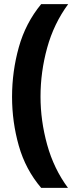

<svg xmlns="http://www.w3.org/2000/svg" viewBox="-20 -746 376 924"><path d="M38 -280Q38 -402 70.5 -518.5Q103 -635 178 -726H308Q239 -632 207 -516Q175 -400 175 -281Q175 -165 207 -49.5Q239 66 307 158H178Q103 70 70.5 -44.5Q38 -159 38 -280Z"/></svg>

Font: Noto Sans Meetei Mayek
Style: Bold
Weight: 700
Designer: Monotype Design Team and Neelakash Kshetrimayum
Foundry: Monotype Imaging Inc.
Version: Version 2.002; ttfautohint (v1.8.4.7-5d5b)